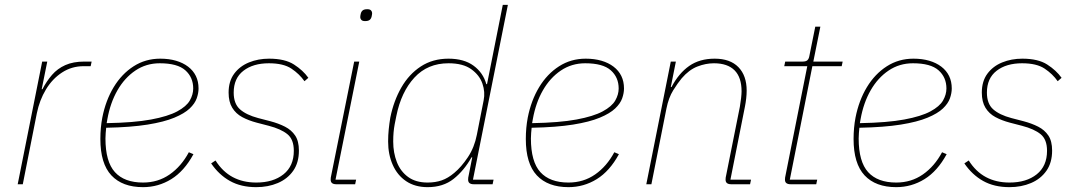

<svg xmlns="http://www.w3.org/2000/svg" viewBox="-20 -760 4433 792"><path d="M74 0H53L154 -506H175L152 -392H155Q172 -425 194.5 -451Q217 -477 249.5 -491.5Q282 -506 328 -506H358L354 -487H325Q276 -487 236 -461Q196 -435 169.5 -391Q143 -347 132 -293Z M570 12Q485 12 439.5 -36.5Q394 -85 394 -187Q394 -210 396 -232Q398 -254 402 -275Q416 -346 449 -400.5Q482 -455 531 -486.5Q580 -518 641 -518Q677 -518 706 -509.5Q735 -501 756 -485Q777 -469 788 -446.5Q799 -424 799 -395Q799 -376 791.5 -354.5Q784 -333 762.5 -312.5Q741 -292 699 -274.5Q657 -257 588.5 -246Q520 -235 418 -233Q417 -226 416 -211.5Q415 -197 415 -189Q415 -93 454 -50Q493 -7 570 -7Q632 -7 680 -40.5Q728 -74 759 -132L778 -124Q740 -54 686.5 -21Q633 12 570 12ZM639 -499Q583 -499 538.5 -469Q494 -439 464.5 -387.5Q435 -336 423 -269L420 -252Q533 -254 603 -267Q673 -280 711 -300.5Q749 -321 763 -345.5Q777 -370 777 -395Q777 -441 744.5 -470Q712 -499 639 -499Z M1037 12Q974 12 928.5 -13.5Q883 -39 851 -86L869 -98Q898 -52 940 -29.5Q982 -7 1037 -7Q1107 -7 1149.5 -41Q1192 -75 1192 -138Q1192 -185 1165.5 -206.5Q1139 -228 1089 -241L1039 -254Q1005 -263 979 -277Q953 -291 938 -315.5Q923 -340 923 -378Q923 -425 946 -456Q969 -487 1007 -502.5Q1045 -518 1090 -518Q1155 -518 1192.5 -494Q1230 -470 1252 -439L1236 -425Q1215 -455 1182 -477Q1149 -499 1089 -499Q1024 -499 984 -468Q944 -437 944 -378Q944 -332 970 -309Q996 -286 1045 -273L1095 -260Q1129 -251 1155.5 -237.5Q1182 -224 1197.5 -201Q1213 -178 1213 -139Q1213 -89 1189.5 -55.5Q1166 -22 1126 -5Q1086 12 1037 12Z M1486 -673Q1475 -673 1470.5 -678Q1466 -683 1466 -689Q1466 -692 1466.5 -695.5Q1467 -699 1468 -703Q1470 -712 1476 -717Q1482 -722 1495 -722Q1506 -722 1510.5 -717Q1515 -712 1515 -706Q1515 -703 1514.5 -700Q1514 -697 1513 -692Q1511 -683 1505 -678Q1499 -673 1486 -673ZM1445 0H1367Q1356 0 1350 -4.5Q1344 -9 1344 -19Q1344 -24 1344.5 -27.5Q1345 -31 1346 -35L1441 -506H1462L1364 -19H1449Z M2012 0H1934Q1923 0 1917 -4.5Q1911 -9 1911 -19Q1911 -24 1911.5 -27.5Q1912 -31 1913 -35L1928 -111H1925Q1894 -56 1851 -22Q1808 12 1744 12Q1692 12 1655.5 -12.5Q1619 -37 1600 -80Q1581 -123 1581 -176Q1581 -202 1583.5 -226.5Q1586 -251 1590 -275Q1604 -344 1635.5 -399Q1667 -454 1716 -486Q1765 -518 1830 -518Q1894 -518 1933.5 -489Q1973 -460 1986 -413H1989L2054 -740H2075L1931 -19H2016ZM1744 -7Q1776 -7 1802 -16Q1828 -25 1854 -47Q1883 -71 1910 -111.5Q1937 -152 1947 -204L1975 -346Q1982 -380 1970 -415Q1958 -450 1924 -474.5Q1890 -499 1830 -499Q1744 -499 1689.5 -440Q1635 -381 1615 -282L1608 -247Q1605 -231 1603.5 -214Q1602 -197 1602 -176Q1602 -130 1617 -91.5Q1632 -53 1663.5 -30Q1695 -7 1744 -7Z M2325 12Q2240 12 2194.5 -36.5Q2149 -85 2149 -187Q2149 -210 2151 -232Q2153 -254 2157 -275Q2171 -346 2204 -400.5Q2237 -455 2286 -486.5Q2335 -518 2396 -518Q2432 -518 2461 -509.5Q2490 -501 2511 -485Q2532 -469 2543 -446.5Q2554 -424 2554 -395Q2554 -376 2546.5 -354.5Q2539 -333 2517.5 -312.5Q2496 -292 2454 -274.5Q2412 -257 2343.5 -246Q2275 -235 2173 -233Q2172 -226 2171 -211.5Q2170 -197 2170 -189Q2170 -93 2209 -50Q2248 -7 2325 -7Q2387 -7 2435 -40.5Q2483 -74 2514 -132L2533 -124Q2495 -54 2441.5 -21Q2388 12 2325 12ZM2394 -499Q2338 -499 2293.5 -469Q2249 -439 2219.5 -387.5Q2190 -336 2178 -269L2175 -252Q2288 -254 2358 -267Q2428 -280 2466 -300.5Q2504 -321 2518 -345.5Q2532 -370 2532 -395Q2532 -441 2499.5 -470Q2467 -499 2394 -499Z M2667 0H2646L2747 -506H2768L2747 -401H2750Q2780 -458 2823 -488Q2866 -518 2928 -518Q2992 -518 3026 -483Q3060 -448 3060 -386Q3060 -371 3058 -353.5Q3056 -336 3053 -321L2993 -19H3078L3074 0H2996Q2985 0 2979 -4.5Q2973 -9 2973 -19Q2973 -24 2973.5 -27.5Q2974 -31 2975 -35L3032 -320Q3035 -337 3037 -355Q3039 -373 3039 -383Q3039 -441 3010 -470Q2981 -499 2925 -499Q2891 -499 2856.5 -485.5Q2822 -472 2792 -437Q2776 -418 2757 -387.5Q2738 -357 2729 -312Z M3347 0H3241Q3230 0 3224 -4.5Q3218 -9 3218 -19Q3218 -24 3218.5 -27.5Q3219 -31 3220 -35L3310 -487H3215L3219 -506H3291Q3305 -506 3311 -512Q3317 -518 3319 -531L3343 -650H3364L3335 -506H3456L3452 -487H3331L3238 -19H3351Z M3677 12Q3592 12 3546.5 -36.5Q3501 -85 3501 -187Q3501 -210 3503 -232Q3505 -254 3509 -275Q3523 -346 3556 -400.5Q3589 -455 3638 -486.5Q3687 -518 3748 -518Q3784 -518 3813 -509.5Q3842 -501 3863 -485Q3884 -469 3895 -446.5Q3906 -424 3906 -395Q3906 -376 3898.5 -354.5Q3891 -333 3869.5 -312.5Q3848 -292 3806 -274.5Q3764 -257 3695.5 -246Q3627 -235 3525 -233Q3524 -226 3523 -211.5Q3522 -197 3522 -189Q3522 -93 3561 -50Q3600 -7 3677 -7Q3739 -7 3787 -40.5Q3835 -74 3866 -132L3885 -124Q3847 -54 3793.5 -21Q3740 12 3677 12ZM3746 -499Q3690 -499 3645.5 -469Q3601 -439 3571.5 -387.5Q3542 -336 3530 -269L3527 -252Q3640 -254 3710 -267Q3780 -280 3818 -300.5Q3856 -321 3870 -345.5Q3884 -370 3884 -395Q3884 -441 3851.5 -470Q3819 -499 3746 -499Z M4144 12Q4081 12 4035.5 -13.5Q3990 -39 3958 -86L3976 -98Q4005 -52 4047 -29.5Q4089 -7 4144 -7Q4214 -7 4256.5 -41Q4299 -75 4299 -138Q4299 -185 4272.5 -206.5Q4246 -228 4196 -241L4146 -254Q4112 -263 4086 -277Q4060 -291 4045 -315.5Q4030 -340 4030 -378Q4030 -425 4053 -456Q4076 -487 4114 -502.5Q4152 -518 4197 -518Q4262 -518 4299.5 -494Q4337 -470 4359 -439L4343 -425Q4322 -455 4289 -477Q4256 -499 4196 -499Q4131 -499 4091 -468Q4051 -437 4051 -378Q4051 -332 4077 -309Q4103 -286 4152 -273L4202 -260Q4236 -251 4262.5 -237.5Q4289 -224 4304.5 -201Q4320 -178 4320 -139Q4320 -89 4296.5 -55.5Q4273 -22 4233 -5Q4193 12 4144 12Z"/></svg>

Font: IBM Plex Sans Thin
Style: Italic
Weight: 250
Italic angle: -11.31°
Designer: Mike Abbink, Paul van der Laan, Pieter van Rosmalen
Foundry: Bold Monday
Version: Version 3.201